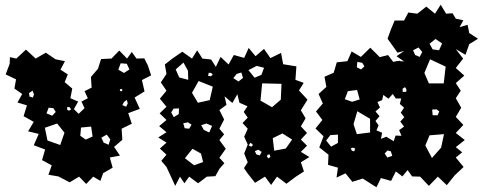

<svg xmlns="http://www.w3.org/2000/svg" viewBox="-20 -758 2044 813"><path d="M227 -11 185 -18 199 -58 158 -80 171 -125 123 -143 144 -191 99 -202 123 -242 80 -266 94 -312 54 -324 74 -360 41 -383 48 -422 4 -443 21 -488 22 -516 49 -510 90 -548 131 -510 174 -535 215 -507 255 -499 236 -463 267 -443 254 -410 286 -383 278 -342 311 -328 293 -296 313 -276 338 -300 325 -328 352 -342 338 -372 368 -387 365 -432 395 -467 408 -508 452 -510 485 -544 518 -510 538 -538 558 -510 591 -511 606 -481 620 -439 581 -419 592 -371 550 -345 572 -297 523 -279 538 -234 495 -213 498 -166 463 -136 488 -99 445 -91 457 -48 417 -25 405 8 375 -10 345 21 315 -10 275 14ZM517 -488 491 -490 481 -463 505 -449 528 -464ZM498 -379 492 -382 487 -378 489 -372H497ZM118 -374 103 -364 105 -349 119 -345 124 -358ZM517 -335 505 -326 498 -313 514 -306 521 -320ZM275 -304 265 -305 264 -294 272 -289 281 -295ZM206 -300 186 -302 177 -278 201 -268 216 -284ZM253 -196 222 -235 170 -217 181 -163 235 -144ZM366 -222 323 -218 320 -183 343 -167 372 -180ZM432 -188 409 -175 419 -154 440 -145 447 -168Z M685 -51 663 -77 685 -103 657 -129 685 -154 650 -176 685 -198 654 -224 685 -250 656 -278 685 -306 657 -340 685 -374 661 -409 685 -445 678 -485 710 -510 752 -539 793 -510 815 -545 837 -510 874 -506 894 -475 914 -517 948 -485 970 -525 1014 -513 1033 -555 1062 -520 1098 -551 1125 -512 1170 -534 1179 -486 1235 -477 1231 -420 1266 -407 1246 -375 1282 -336 1254 -291 1274 -257 1254 -223 1280 -195 1254 -167 1280 -141 1254 -115 1290 -93 1254 -71 1267 -32 1233 -10 1193 20 1153 -10 1128 25 1102 -10 1060 16 1029 -23 1013 -46 1029 -71 1014 -108 1029 -146 1014 -179 1029 -213 1007 -237 1029 -260 1012 -284 1028 -308 994 -323 985 -359 964 -322 931 -350 939 -314 909 -292 929 -252 909 -213 929 -189 909 -165 936 -128 909 -90 930 -67 909 -43 892 -12 856 -10 819 18 781 -10 761 18 742 -10 722 29ZM776 -458 757 -493 724 -464 739 -430 777 -420ZM1098 -471 1067 -479 1032 -461 1058 -429 1087 -441ZM1002 -451 982 -445 968 -427 990 -413 1009 -428ZM874 -449 864 -450 861 -437 873 -435 881 -442ZM881 -391 821 -415 793 -365 818 -323 868 -334ZM1172 -403 1090 -405 1083 -332 1132 -304 1169 -336ZM738 -299 715 -298 705 -282 716 -262 737 -275ZM776 -240 756 -236 762 -215 781 -213 791 -230ZM854 -235 832 -228 843 -208 866 -197 878 -225ZM1176 -193 1135 -173 1141 -120 1190 -129 1217 -167ZM1049 -148 1040 -153 1033 -142 1044 -137 1050 -142ZM831 -108 795 -128 763 -88 802 -58 840 -72ZM1074 -124 1059 -118 1066 -104 1080 -100 1088 -115ZM1122 -104 1113 -103 1110 -95 1117 -87 1125 -94Z M1516 -2 1472 12 1443 -24 1405 -6 1411 -48 1369 -60 1371 -103 1332 -134 1350 -181 1316 -214 1345 -250 1318 -286 1347 -320 1329 -360 1362 -390 1354 -433 1393 -450 1406 -494 1451 -499 1469 -540 1508 -517 1548 -556 1588 -516 1623 -525 1645 -496 1659 -499 1658 -500 1663 -499 1673 -501V-499L1691 -498L1659 -520L1691 -542L1663 -535L1647 -558L1621 -594L1636 -635L1651 -671H1691L1709 -705L1747 -700L1785 -730L1822 -700L1846 -738L1869 -700L1896 -702L1910 -679L1942 -672L1926 -643L1960 -653L1967 -618L2004 -594L1967 -571L1951 -526L1910 -550L1941 -510L1910 -470L1946 -438L1910 -406L1931 -374L1910 -342L1933 -302L1910 -263L1942 -229L1910 -195L1948 -165L1910 -135L1937 -113L1910 -91L1943 -51L1905 -15L1872 26L1834 -10L1796 29L1759 -10L1725 -11L1706 -38L1684 -11L1656 -32L1636 8L1593 -4L1574 35ZM1852 -574 1824 -593 1799 -573 1812 -549 1839 -545ZM1768 -538 1752 -557 1729 -545 1738 -525 1757 -517ZM1867 -476 1801 -507 1777 -449 1796 -405H1859ZM1514 -492 1493 -496 1491 -473 1509 -464 1523 -477ZM1701 -380 1695 -389 1685 -383V-369H1700ZM1492 -377 1453 -372 1440 -338 1471 -327 1503 -337ZM1647 -160 1655 -184 1680 -183 1670 -207 1691 -222 1675 -243 1692 -262 1677 -281 1691 -302 1673 -318 1679 -341H1656L1643 -360L1625 -340L1603 -356L1598 -334L1578 -326L1589 -303L1570 -286L1587 -266L1570 -246L1583 -227L1574 -206L1598 -196L1593 -170L1616 -179ZM1840 -286 1829 -295 1810 -294 1812 -270H1833ZM1547 -255 1493 -287 1477 -232 1491 -190 1547 -197ZM1860 -190 1799 -185 1781 -142 1809 -89 1848 -133ZM1411 -188 1379 -186 1361 -163 1382 -137 1411 -153ZM1474 -133 1465 -129 1470 -120 1480 -117 1484 -129ZM1635 -117 1621 -121 1609 -108 1620 -91 1641 -98Z"/></svg>

Font: Rubik Gemstones
Style: Regular
Weight: 400
Designer: Hubert and Fischer, NaN
Foundry: Hubert and Fischer, NaN
Version: Version 2.200